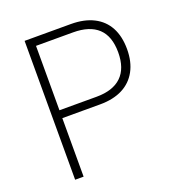

<svg xmlns="http://www.w3.org/2000/svg" viewBox="-128 -811 849 916"><g transform="rotate(-20 296.0 -352.5)"><path d="M98 0V-705H333Q400 -705 447.5 -681Q495 -657 519.5 -611.5Q544 -566 544 -501Q544 -437 519 -391Q494 -345 447 -321Q400 -297 333 -297H141V0ZM141 -337H329Q413 -337 456 -378.5Q499 -420 499 -501Q499 -583 456 -623.5Q413 -664 329 -664H141Z"/></g></svg>

Font: Nunito Sans 10pt SemiCondensed ExtraLight
Style: Regular
Weight: 250
Width: 4
Designer: Vernon Adams
Foundry: Vernon Adams
Version: Version 3.101;gftools[0.9.27]